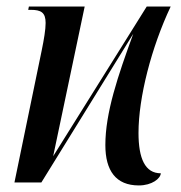

<svg xmlns="http://www.w3.org/2000/svg" viewBox="-20 -556 553 585"><path d="M403 9C443 9 469 -12 470 -28C422 -28 402 -73 402 -151C402 -259 441 -411 500 -536H427L142 -80L238 -536H68L66 -526H74C105 -526 119 -518 119 -486C119 -466 114 -436 107 -402L24 0H106L386 -453C339 -324 301 -213 301 -114C301 -36 333 9 403 9Z"/></svg>

Font: Noto Serif Display ExtraCondensed Medium
Style: Italic
Weight: 500
Width: 2
Italic angle: -12°
Designer: Monotype Design Team
Foundry: Monotype Imaging Inc.
Version: Version 2.009